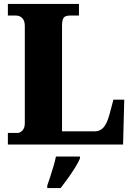

<svg xmlns="http://www.w3.org/2000/svg" viewBox="-20 -734 676 975"><path d="M20 0V-59H70Q82 -59 94 -71.5Q106 -84 106 -109V-602Q106 -629 93 -642Q80 -655 62 -655H20V-714H381V-655H335Q310 -655 302.5 -642.5Q295 -630 295 -604V-67H462Q487 -67 505 -86Q523 -105 536 -153L556 -228H611L605 0ZM220 208Q227 189 235.5 162.5Q244 136 252 109Q260 82 264 61H386V71Q377 92 360.5 118.5Q344 145 324.5 172Q305 199 288 221H220Z"/></svg>

Font: Noto Serif SemiCondensed Black
Style: Regular
Weight: 900
Width: 4
Designer: Monotype Design Team
Foundry: Monotype Imaging Inc.
Version: Version 2.014; ttfautohint (v1.8.4.7-5d5b)